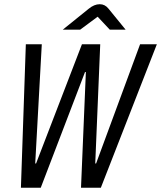

<svg xmlns="http://www.w3.org/2000/svg" viewBox="-20 -874 750 894"><path d="M77.4 0 100.3 -668H174.6L144 -113H148L361.6 -668H446.7L423.5 -113H427.5L632.3 -668H710.4L449.6 0H357.2L379.8 -538.4H375.8L169.8 0ZM272.3 -735.9 393.6 -833.7Q406 -843.8 418.7 -849.1Q431.4 -854.4 444.7 -854.4Q468.7 -854.4 485.2 -833.7L564.9 -735.9H491.2L434.7 -796.2L353.4 -735.9Z"/></svg>

Font: Atkinson Hyperlegible Mono ExtraLight
Style: Italic
Weight: 200
Italic angle: -12°
Monospace: yes
Designer: Elliott Scott, Megan Eiswerth, Linus Boman, Theodore Petrosky, Letters from Sweden
Foundry: Applied Design Works, Letters from Sweden
Version: Version 2.001